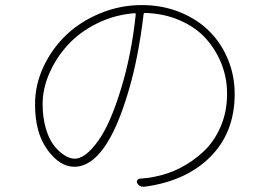

<svg xmlns="http://www.w3.org/2000/svg" viewBox="-20 -712 1040 741"><path d="M447.3 -370.1Q487.3 -500 503.9 -656.2Q503.9 -661.1 500 -661.1Q422.9 -655.3 355.5 -622.1Q288.1 -588.9 242.7 -539.6Q197.3 -490.2 170.9 -430.2Q144.5 -370.1 144.5 -310.5Q144.5 -257.8 157.2 -215.3Q169.9 -172.9 189.5 -148.9Q209 -125 229.5 -112.3Q250 -99.6 268.6 -99.6Q308.6 -99.6 356.9 -165.5Q405.3 -231.4 447.3 -370.1ZM537.1 8.8Q535.2 8.8 533.2 8.8Q517.6 8.8 509.8 -4.9Q506.8 -10.7 509.8 -16.1Q512.7 -21.5 519.5 -22.5Q551.8 -24.4 578.1 -30.3Q628.9 -40 675.8 -64Q722.7 -87.9 764.2 -126Q805.7 -164.1 831.1 -222.2Q856.4 -280.3 856.4 -350.6Q856.4 -411.1 834.5 -466.3Q812.5 -521.5 773.4 -564.5Q734.4 -607.4 673.3 -633.8Q612.3 -660.2 539.1 -662.1Q535.2 -662.1 534.2 -657.2Q514.6 -491.2 476.6 -362.3Q390.6 -68.4 266.6 -68.4Q210.9 -68.4 163.1 -133.8Q115.2 -199.2 115.2 -309.6Q115.2 -384.8 147.9 -454.6Q180.7 -524.4 235.4 -576.7Q290 -628.9 366.7 -660.6Q443.4 -692.4 527.3 -692.4Q607.4 -692.4 675.3 -664.6Q743.2 -636.7 789.1 -590.3Q835 -543.9 860.4 -481.4Q885.7 -418.9 885.7 -349.6Q885.7 -201.2 792 -106.9Q698.2 -12.7 537.1 8.8Z"/></svg>

Font: Gen Jyuu Gothic ExtraLight
Style: Regular
Weight: 100
Designer: [Source Han Sans]
Ryoko NISHIZUKA  (kana & ideographs); Paul D. Hunt (Latin, Greek & Cyrillic); Wenlong ZHANG  (bopomofo
Version: Version 1.002.20150607